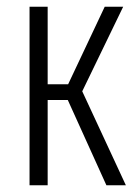

<svg xmlns="http://www.w3.org/2000/svg" viewBox="-20 -552 400 572"><path d="M68 0V-532H122V-301H183L292 -532H347L225 -280L355 0H297L182 -254H122V0Z"/></svg>

Font: Noto Sans ExtraCondensed Light
Style: Regular
Weight: 300
Width: 2
Designer: Monotype Design Team
Foundry: Monotype Imaging Inc.
Version: Version 2.013; ttfautohint (v1.8.4.7-5d5b)